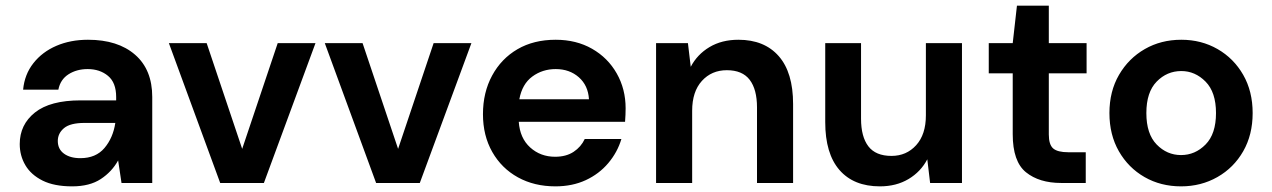

<svg xmlns="http://www.w3.org/2000/svg" viewBox="-20 -649 4512 681"><path d="M236 12Q172 12 131 -8.5Q90 -29 70 -63Q50 -97 50 -138Q50 -207 104 -250Q158 -293 266 -293H392V-305Q392 -356 363 -380Q334 -404 291 -404Q252 -404 223 -385.5Q194 -367 187 -331H62Q67 -385 98.5 -425Q130 -465 180 -486.5Q230 -508 292 -508Q398 -508 459 -455Q520 -402 520 -305V0H411L399 -80Q377 -40 337.5 -14Q298 12 236 12ZM265 -88Q320 -88 350.5 -124Q381 -160 389 -213H280Q229 -213 207 -194.5Q185 -176 185 -149Q185 -120 207 -104Q229 -88 265 -88Z M761 0 579 -496H713L839 -121L965 -496H1099L916 0Z M1314 0 1132 -496H1266L1392 -121L1518 -496H1652L1469 0Z M1950 12Q1875 12 1817 -20Q1759 -52 1726 -110Q1693 -168 1693 -244Q1693 -321 1725.5 -381Q1758 -441 1815.5 -474.5Q1873 -508 1951 -508Q2024 -508 2080 -476Q2136 -444 2167.5 -388.5Q2199 -333 2199 -265Q2199 -254 2198.5 -242Q2198 -230 2197 -217H1820Q1824 -159 1860.5 -126Q1897 -93 1949 -93Q1988 -93 2014.5 -110.5Q2041 -128 2054 -156H2184Q2170 -109 2137.5 -70.5Q2105 -32 2057.5 -10Q2010 12 1950 12ZM1951 -404Q1904 -404 1868 -377.5Q1832 -351 1822 -297H2069Q2066 -346 2033 -375Q2000 -404 1951 -404Z M2307 0V-496H2420L2430 -412Q2453 -456 2496.5 -482Q2540 -508 2599 -508Q2691 -508 2742 -450Q2793 -392 2793 -280V0H2665V-268Q2665 -332 2639 -366Q2613 -400 2558 -400Q2504 -400 2469.5 -362Q2435 -324 2435 -256V0Z M3101 12Q3008 12 2957.5 -46Q2907 -104 2907 -216V-496H3034V-228Q3034 -164 3060 -130Q3086 -96 3142 -96Q3195 -96 3229.5 -134Q3264 -172 3264 -240V-496H3392V0H3279L3269 -84Q3246 -40 3202.5 -14Q3159 12 3101 12Z M3744 0Q3666 0 3619 -38Q3572 -76 3572 -173V-389H3487V-496H3572L3587 -629H3700V-496H3834V-389H3700V-172Q3700 -136 3715.5 -122.5Q3731 -109 3769 -109H3831V0Z M4169 12Q4097 12 4039.5 -21Q3982 -54 3948.5 -112.5Q3915 -171 3915 -248Q3915 -325 3949 -383.5Q3983 -442 4040.5 -475Q4098 -508 4170 -508Q4241 -508 4298.5 -475Q4356 -442 4389.5 -383.5Q4423 -325 4423 -248Q4423 -171 4389.5 -112.5Q4356 -54 4298 -21Q4240 12 4169 12ZM4169 -99Q4219 -99 4256 -136.5Q4293 -174 4293 -248Q4293 -322 4256 -359.5Q4219 -397 4170 -397Q4119 -397 4082.5 -359.5Q4046 -322 4046 -248Q4046 -174 4082.5 -136.5Q4119 -99 4169 -99Z"/></svg>

Font: Firefly Display
Style: Bold
Weight: 700
Designer: Colophon Foundry, Jonny Pinhorn
Foundry: Colophon Foundry
Version: Version 1.200; ttfautohint (v1.8.3)